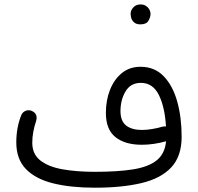

<svg xmlns="http://www.w3.org/2000/svg" viewBox="-20 -830 908 880"><path d="M54.7 -177.2Q54.7 -246.1 78.1 -303.7Q85 -317.9 99.4 -322.8Q113.8 -327.6 127.4 -320.8Q156.2 -307.1 144.5 -272Q137.7 -252.4 132.8 -226.8Q127.9 -201.2 127.9 -175.8Q127.9 -123.5 165 -94.5Q202.1 -65.4 266.8 -54Q331.5 -42.5 414.6 -42.5Q519 -42.5 589.8 -53.7Q660.6 -64.9 698.2 -95.2Q735.8 -125.5 741.2 -182.6Q684.1 -166.5 629.9 -166.5Q553.2 -166.5 509.3 -201.4Q465.3 -236.3 465.3 -312.5Q465.3 -370.1 484.1 -418Q502.9 -465.8 538.3 -494.9Q573.7 -523.9 624 -523.9Q689 -523.9 730.7 -480.2Q772.5 -436.5 792.5 -363.8Q812.5 -291 812.5 -203.1Q812.5 -113.8 765.1 -63Q717.8 -12.2 628.7 9Q539.6 30.3 414.6 30.3Q305.2 30.3 224.4 10.5Q143.6 -9.3 99.1 -54.9Q54.7 -100.6 54.7 -177.2ZM532.2 -320.8Q532.2 -274.9 558.3 -254.6Q584.5 -234.4 629.9 -234.4Q652.8 -234.4 678.5 -238.8Q704.1 -243.2 725.1 -249.5Q732.9 -251.5 740.7 -250Q735.8 -338.4 708.3 -394.3Q680.7 -450.2 625.5 -450.2Q578.6 -450.2 555.4 -411.1Q532.2 -372.1 532.2 -320.8ZM578.6 -766.1Q578.6 -782.7 591.1 -796.1Q603.5 -809.6 624 -809.6Q638.2 -809.6 647.7 -803.7Q657.2 -797.9 662.6 -789.6Q669.9 -778.3 669.9 -765.6Q669.9 -751.5 660.4 -734.9Q650.9 -718.3 623.5 -718.3Q605.5 -718.3 595.7 -726.6Q585.9 -734.9 582 -745.6Q578.6 -757.8 578.6 -766.1Z"/></svg>

Font: Mikhak Regular
Style: Regular
Weight: 400
Designer: Amin Abedi
Version: Version 3.3